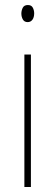

<svg xmlns="http://www.w3.org/2000/svg" viewBox="-20 -744 217 764"><path d="M91 -724Q105 -724 110.5 -713.5Q116 -703 116 -691Q116 -675 109 -665.5Q102 -656 90 -656Q77 -656 71 -666.5Q65 -677 65 -690Q65 -702 70.5 -713Q76 -724 91 -724ZM103 -527V0H77V-527Z"/></svg>

Font: Noto Sans Thai ExtCond Thin
Style: Regular
Weight: 100
Width: 2
Designer: Monotype Design Team
Foundry: Monotype Imaging Inc.
Version: Version 2.002; ttfautohint (v1.8.4.7-5d5b)